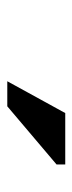

<svg xmlns="http://www.w3.org/2000/svg" viewBox="148 -920 203 540"><g transform="rotate(90 250.0 -650.5)"><path d="M209 -569 298.5 -732H443V-707.5L279.5 -569Z"/></g></svg>

Font: Newsreader Caption Medium
Style: Regular
Weight: 500
Designer: Hugues Gentile
Foundry: Production Type
Version: Version 1.001